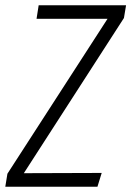

<svg xmlns="http://www.w3.org/2000/svg" viewBox="-31 -705 496 725"><path d="M-11 0 -3 -49 375 -634H107L115 -685H445L437 -637L59 -51L353 -52L337 0Z"/></svg>

Font: Fira Sans Extra Condensed Light
Style: Italic
Weight: 300
Width: 3
Italic angle: -8°
Designer: Carrois Corporate & Edenspiekermann AG
Foundry: Carrois Corporate GbR & Edenspiekermann AG
Version: Version 4.203